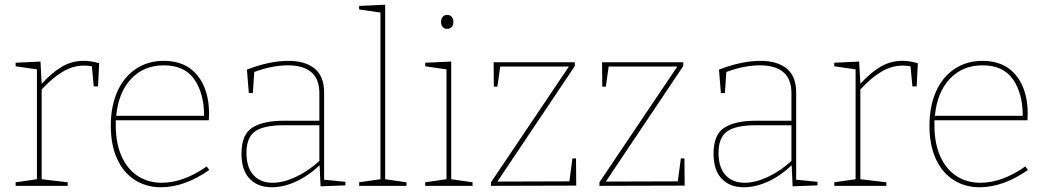

<svg xmlns="http://www.w3.org/2000/svg" viewBox="-20 -785 4428 811"><path d="M399 -518 394 -420H376L368 -505Q351 -508 335 -508Q289 -508 245.5 -482.5Q202 -457 156 -407V-28L266 -15V0H46V-15L136 -28V-492L46 -505V-520L151 -525L156 -431Q200 -479 242 -503.5Q284 -528 333 -528Q365 -528 399 -518Z M864 -67Q759 6 660 6Q598 6 550 -24.5Q502 -55 475 -113.5Q448 -172 448 -254Q448 -336 475.5 -398Q503 -460 554 -494Q605 -528 672 -528Q764 -528 813.5 -467Q863 -406 863 -305L862 -277H469V-256Q469 -180 493.5 -125Q518 -70 562 -41.5Q606 -13 663 -13Q755 -13 853 -82ZM471 -296H842Q842 -390 801 -449.5Q760 -509 672 -509Q587 -509 533.5 -451.5Q480 -394 471 -296Z M1349 -26 1439 -17V-2L1334 2L1330 -87Q1284 -43 1231 -18.5Q1178 6 1128 6Q1069 6 1034.5 -30Q1000 -66 1000 -136Q1000 -217 1046 -246Q1092 -275 1178 -275H1329V-391Q1329 -452 1294.5 -480.5Q1260 -509 1197 -509Q1129 -509 1054 -481L1048 -392H1031L1023 -491Q1119 -528 1198 -528Q1269 -528 1309 -495.5Q1349 -463 1349 -394ZM1131 -13Q1176 -13 1228 -37Q1280 -61 1329 -105V-256H1180Q1094 -256 1057.5 -230Q1021 -204 1021 -140Q1021 -77 1051 -45Q1081 -13 1131 -13Z M1607 -765V-28L1697 -15V0H1497V-15L1587 -28V-732L1497 -745V-760Z M1886 -525V-28L1976 -15V0H1776V-15L1866 -28V-492L1776 -505V-520ZM1843 -692Q1843 -706 1850 -714Q1857 -722 1869 -722Q1881 -722 1888 -714Q1895 -706 1895 -692Q1895 -678 1887.5 -670.5Q1880 -663 1868 -663Q1857 -663 1850 -671Q1843 -679 1843 -692Z M2398 -116H2413L2414 -1L2054 0V-15L2383 -504H2093L2081 -419H2066L2065 -522H2408V-506L2081 -18L2385 -19Z M2856 -116H2871L2872 -1L2512 0V-15L2841 -504H2551L2539 -419H2524L2523 -522H2866V-506L2539 -18L2843 -19Z M3343 -26 3433 -17V-2L3328 2L3324 -87Q3278 -43 3225 -18.5Q3172 6 3122 6Q3063 6 3028.5 -30Q2994 -66 2994 -136Q2994 -217 3040 -246Q3086 -275 3172 -275H3323V-391Q3323 -452 3288.5 -480.5Q3254 -509 3191 -509Q3123 -509 3048 -481L3042 -392H3025L3017 -491Q3113 -528 3192 -528Q3263 -528 3303 -495.5Q3343 -463 3343 -394ZM3125 -13Q3170 -13 3222 -37Q3274 -61 3323 -105V-256H3174Q3088 -256 3051.5 -230Q3015 -204 3015 -140Q3015 -77 3045 -45Q3075 -13 3125 -13Z M3857 -518 3852 -420H3834L3826 -505Q3809 -508 3793 -508Q3747 -508 3703.5 -482.5Q3660 -457 3614 -407V-28L3724 -15V0H3504V-15L3594 -28V-492L3504 -505V-520L3609 -525L3614 -431Q3658 -479 3700 -503.5Q3742 -528 3791 -528Q3823 -528 3857 -518Z M4322 -67Q4217 6 4118 6Q4056 6 4008 -24.5Q3960 -55 3933 -113.5Q3906 -172 3906 -254Q3906 -336 3933.5 -398Q3961 -460 4012 -494Q4063 -528 4130 -528Q4222 -528 4271.5 -467Q4321 -406 4321 -305L4320 -277H3927V-256Q3927 -180 3951.5 -125Q3976 -70 4020 -41.5Q4064 -13 4121 -13Q4213 -13 4311 -82ZM3929 -296H4300Q4300 -390 4259 -449.5Q4218 -509 4130 -509Q4045 -509 3991.5 -451.5Q3938 -394 3929 -296Z"/></svg>

Font: Bitter Pro Thin
Style: Regular
Weight: 250
Designer: Sol Matas, and Bitter project Authors
Foundry: Sol Matas
Version: Version 1.010